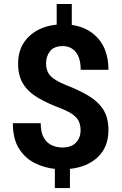

<svg xmlns="http://www.w3.org/2000/svg" viewBox="-20 -844 614 969"><path d="M386.7 -186.5Q386.7 -228 363.5 -252.4Q340.3 -276.9 284.7 -297.9Q221.2 -321.8 173.1 -349.6Q125 -377.4 98.1 -418.7Q71.3 -460 71.3 -523.4Q71.3 -606.4 124.8 -658.7Q178.2 -710.9 266.1 -719.7V-823.7H342.3V-718.3Q427.2 -706.1 477.3 -647.5Q527.3 -588.9 527.3 -491.7H387.2Q387.2 -550.8 362.5 -581.1Q337.9 -611.3 297.4 -611.3Q252.9 -611.3 232.7 -585.9Q212.4 -560.5 212.4 -522.9Q212.4 -485.8 233.9 -461.9Q255.4 -438 314.5 -414.1Q377.9 -389.6 425.8 -361.3Q473.6 -333 500.5 -292Q527.3 -251 527.3 -187.5Q527.3 -102.1 474.1 -51.5Q420.9 -1 333 8.3V105H256.8V8.3Q202.6 2.9 154.1 -21.7Q105.5 -46.4 75.2 -95.2Q44.9 -144 44.9 -222.2H185.5Q185.5 -174.8 201.4 -148.2Q217.3 -121.6 242.2 -110.6Q267.1 -99.6 293.9 -99.6Q340.3 -99.6 363.5 -124.3Q386.7 -148.9 386.7 -186.5Z"/></svg>

Font: Vazirmatn RD UI
Style: Bold
Weight: 700
Designer: Saber Rastikerdar
Foundry: Saber Rastikerdar
Version: Version 33.003